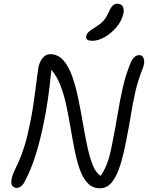

<svg xmlns="http://www.w3.org/2000/svg" viewBox="-20 -1001 794 1031"><path d="M69 8Q56 8 46.5 -3Q37 -14 43 -43Q47 -63 57.5 -84Q68 -105 82 -136.5Q96 -168 111.5 -217Q127 -266 142 -342Q151 -385 158 -431.5Q165 -478 170.5 -520.5Q176 -563 180 -594.5Q184 -626 186 -638Q192 -668 208.5 -689Q225 -710 249 -710Q291 -710 319.5 -678Q348 -646 367 -593Q386 -540 399.5 -475Q413 -410 424.5 -343Q436 -276 448.5 -216.5Q461 -157 478 -114.5Q495 -72 521 -57Q538 -83 549 -108Q560 -133 568 -163.5Q576 -194 584 -237Q600 -316 612 -389.5Q624 -463 639.5 -531Q655 -599 680 -660Q698 -705 728 -705Q747 -705 752.5 -684Q758 -663 747 -635Q721 -571 707 -509Q693 -447 682.5 -382Q672 -317 657 -242Q643 -169 625 -112Q607 -55 581 -22.5Q555 10 516 10Q478 10 452 -16.5Q426 -43 409.5 -88.5Q393 -134 381.5 -191.5Q370 -249 359.5 -311Q349 -373 336.5 -432.5Q324 -492 304.5 -542.5Q285 -593 256 -626Q247 -537 237 -467.5Q227 -398 215 -342Q196 -248 172 -170.5Q148 -93 114 -29Q107 -13 95 -2.5Q83 8 69 8ZM476 -782Q438 -782 443 -807Q446 -821 457 -830.5Q468 -840 492 -855Q524 -875 537.5 -891.5Q551 -908 564 -936Q576 -963 586.5 -972Q597 -981 609 -981Q632 -981 639.5 -965Q647 -949 643 -930Q635 -891 607 -857Q579 -823 543.5 -802.5Q508 -782 476 -782Z"/></svg>

Font: Shantell Sans Normal
Style: Italic
Weight: 300
Italic angle: -11.31°
Designer: Stephen Nixon, Anya Danilova, Shantell Martin
Foundry: Arrow Type
Version: Version 1.008;[a672d596b]